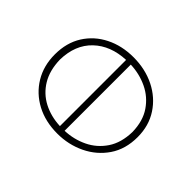

<svg xmlns="http://www.w3.org/2000/svg" viewBox="-122 -668 841 841"><g transform="rotate(-45 298.5 -247.5)"><path d="M300 9Q225.5 9 172.2 -27.2Q119 -63.5 90.5 -122.8Q62 -182 62 -251Q62 -325 92.2 -382Q122.5 -439 176.2 -471.5Q230 -504 300 -504Q372 -504 424.8 -470.8Q477.5 -437.5 506.2 -380.2Q535 -323 535 -251Q535 -178.5 505.8 -119.5Q476.5 -60.5 423.5 -25.8Q370.5 9 300 9ZM300 -472Q234 -470.5 189 -443.2Q144 -416 120 -370Q96 -324 93.5 -266H503.5Q499.5 -358 446 -414Q392.5 -470 300 -472ZM300 -23Q367 -24.5 411.2 -54.8Q455.5 -85 478.5 -133.2Q501.5 -181.5 503.5 -237H93.5Q95.5 -181.5 118.8 -133.2Q142 -85 187 -54.8Q232 -24.5 300 -23Z"/></g></svg>

Font: Commissioner Flair Thin
Style: Regular
Weight: 100
Designer: Kostas Bartsokas
Foundry: Kostas Bartsokas
Version: Version 1.000; ttfautohint (v1.8.3)